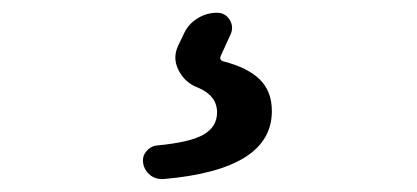

<svg xmlns="http://www.w3.org/2000/svg" viewBox="-20 -20 653 301"><path d="M236.3 260.7Q235.4 260.7 233.4 260.7Q223.6 260.7 215.8 254.9Q204.1 245.1 204.1 231.4Q204.1 223.6 209 217.8Q215.8 209 226.6 208Q278.3 203.1 299.3 190.9Q320.3 178.7 320.3 156.2Q320.3 129.9 290 117.2Q269.5 109.4 259.8 89.8Q254.9 80.1 254.9 70.3Q254.9 61.5 258.8 52.7L268.6 32.2Q275.4 17.6 289.6 8.8Q303.7 0 320.3 0Q333 0 339.8 10.7Q346.7 21.5 341.8 33.2L326.2 67.4Q323.2 74.2 330.1 76.2Q368.2 85.9 387.2 104.5Q406.2 123 406.2 154.3Q406.2 246.1 236.3 260.7Z"/></svg>

Font: Gen Jyuu Gothic Medium
Style: Regular
Weight: 500
Designer: [Source Han Sans]
Ryoko NISHIZUKA  (kana & ideographs); Paul D. Hunt (Latin, Greek & Cyrillic); Wenlong ZHANG  (bopomofo
Version: Version 1.002.20150607